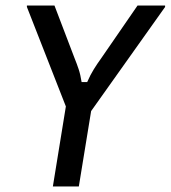

<svg xmlns="http://www.w3.org/2000/svg" viewBox="-20 -670 613 690"><path d="M170 0 216.7 -287.5 76.7 -645V-650H175.8L248.3 -460Q255.8 -441.7 262.5 -421.7Q269.2 -401.7 273.3 -375H293.3Q305 -401.7 317.5 -421.7Q330 -441.7 343.3 -460L474.2 -650H573.3V-645L307.5 -270.8L263.3 0Z"/></svg>

Font: Familjen Grotesk
Style: Italic
Weight: 400
Italic angle: -9.46201°
Designer: Anders Wikstroem, Jonas Baeckman, Matilda Gysing, Kristian Moeller
Foundry: Familjen STHLM AB
Version: Version 2.000